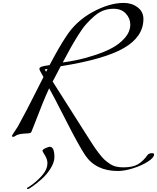

<svg xmlns="http://www.w3.org/2000/svg" viewBox="-20 -906 1076 1316"><path d="M321 100Q353 100 353 172Q352 209 325.5 250.5Q299 292 265.5 321.5Q232 351 204.5 370.5Q177 390 171 390Q165 390 165 386Q165 383 166.5 381.5Q168 380 172 378Q176 376 179 374Q228 342 266.5 299Q305 256 305 212Q305 186 288 158.5Q271 131 271 128Q271 119 292 109.5Q313 100 321 100ZM72 32Q62 32 62 26Q62 23 70 10.5Q78 -2 88.5 -17.5Q99 -33 102 -38Q169 -161 211 -246Q253 -331 278 -378Q250 -426 250 -433Q250 -436 251 -438.5Q252 -441 254 -443Q256 -445 258.5 -446.5Q261 -448 265 -449Q269 -450 272.5 -451Q276 -452 282 -453.5Q288 -455 293 -455.5Q298 -456 306 -457.5Q314 -459 320 -460Q388 -589 432 -654Q499 -760 614 -823Q729 -886 828 -886Q883 -886 923 -856Q963 -826 963 -776Q963 -655 830.5 -577.5Q698 -500 396 -452L341 -347L574 20Q604 67 619 90Q634 113 657 143.5Q680 174 695.5 188Q711 202 732.5 216.5Q754 231 776.5 236Q799 241 826 241Q890 241 925.5 220Q961 199 990 158Q999 144 1022 144Q1036 144 1036 152Q1036 175 992.5 202.5Q949 230 890.5 248Q832 266 788 266Q637 266 564 158Q521 94 433 -79Q345 -252 317 -301Q294 -252 269.5 -191Q245 -130 224 -75Q203 -20 196 -4Q192 6 179 7.5Q166 9 142.5 10Q119 11 100 18Q90 22 83 27Q76 32 72 32ZM410 -478Q456 -484 507 -494.5Q558 -505 626.5 -527Q695 -549 747 -576.5Q799 -604 836 -646.5Q873 -689 873 -738Q873 -780 842.5 -813Q812 -846 758 -846Q722 -846 689.5 -834Q657 -822 626.5 -795.5Q596 -769 571 -741Q546 -713 516 -665Q486 -617 464.5 -578.5Q443 -540 410 -478ZM296 -414 306 -434 286 -430Q290 -424 296 -414Z"/></svg>

Font: Miama Nueva
Style: Medium
Weight: 400
Italic angle: -28°
Version: Version 1.0